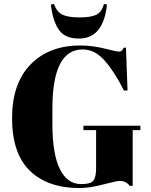

<svg xmlns="http://www.w3.org/2000/svg" viewBox="-20 -941 763 971"><path d="M390 -10Q439 -10 452.5 -28Q466 -46 466 -89V-283H402V-305H690V-283H651V-1H636Q618 -26 585 -26Q571 -26 501.5 -8Q432 10 383 10Q220 10 130.5 -78Q41 -166 41 -342.5Q41 -519 134.5 -615Q228 -711 386 -711Q447 -711 508.5 -695.5Q570 -680 580 -680Q590 -680 595 -684.5Q600 -689 606 -700H617L625 -483H607Q558 -580 508.5 -635.5Q459 -691 398 -691Q245 -691 245 -392V-313Q245 -163 282.5 -86.5Q320 -10 390 -10ZM237 -918 253 -921Q267 -881 295.5 -867Q324 -853 381.5 -853Q439 -853 466.5 -866Q494 -879 506 -921L521 -918Q503 -746 379 -746Q304 -746 274 -796Q246 -841 237 -918Z"/></svg>

Font: Abril Fatface
Style: Regular
Weight: 400
Designer: Veronika Burian, Jos Scaglione
Foundry: TypeTogether
Version: Version 1.001